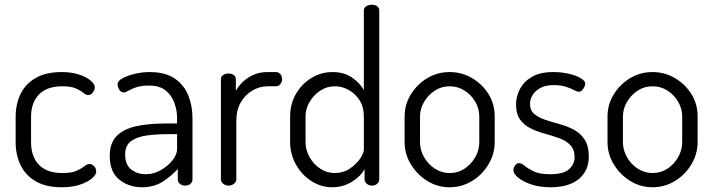

<svg xmlns="http://www.w3.org/2000/svg" viewBox="-20 -783 3008 810"><path d="M240 7Q174 7 131 -18Q88 -43 67 -86Q46 -129 46 -183V-290Q46 -343 66.5 -386Q87 -429 130.5 -454Q174 -479 240 -479Q282 -479 313.5 -468.5Q345 -458 362.5 -443Q380 -428 380 -414Q380 -408 376.5 -400.5Q373 -393 366.5 -387.5Q360 -382 352 -382Q343 -382 331.5 -391.5Q320 -401 300 -410Q280 -419 243 -419Q178 -419 144.5 -384.5Q111 -350 111 -290V-183Q111 -122 144.5 -87.5Q178 -53 244 -53Q282 -53 303 -62.5Q324 -72 335.5 -81.5Q347 -91 357 -91Q366 -91 372.5 -86Q379 -81 382.5 -74Q386 -67 386 -59Q386 -46 368 -30.5Q350 -15 317.5 -4Q285 7 240 7Z M579 7Q523 7 483 -25.5Q443 -58 443 -125Q443 -180 472.5 -209.5Q502 -239 554.5 -250.5Q607 -262 676 -262H727V-286Q727 -318 715.5 -349.5Q704 -381 678.5 -401.5Q653 -422 609 -422Q576 -422 555 -415Q534 -408 522 -400.5Q510 -393 502 -393Q490 -393 483 -405Q476 -417 476 -428Q476 -441 496.5 -452.5Q517 -464 548.5 -471.5Q580 -479 611 -479Q678 -479 717.5 -451.5Q757 -424 774.5 -380Q792 -336 792 -286V-26Q792 -15 783.5 -7.5Q775 0 760 0Q748 0 739 -7.5Q730 -15 730 -26V-70Q704 -41 667 -17Q630 7 579 7ZM595 -48Q628 -48 658 -65Q688 -82 707.5 -106.5Q727 -131 727 -153V-217H685Q640 -217 599.5 -211.5Q559 -206 533.5 -188Q508 -170 508 -131Q508 -88 533.5 -68Q559 -48 595 -48Z M944 0Q931 0 921.5 -8Q912 -16 912 -26V-449Q912 -460 921.5 -466.5Q931 -473 944 -473Q957 -473 966 -466.5Q975 -460 975 -449V-400Q986 -420 1005 -438Q1024 -456 1050 -467.5Q1076 -479 1109 -479H1144Q1155 -479 1162.5 -470.5Q1170 -462 1170 -449Q1170 -437 1162.5 -428Q1155 -419 1144 -419H1109Q1076 -419 1045.5 -401.5Q1015 -384 996 -351.5Q977 -319 977 -273V-26Q977 -16 967.5 -8Q958 0 944 0Z M1381 7Q1334 7 1293 -19.5Q1252 -46 1228 -90Q1204 -134 1204 -183V-292Q1204 -344 1228 -386Q1252 -428 1293 -453.5Q1334 -479 1383 -479Q1432 -479 1465.5 -455.5Q1499 -432 1515 -403V-739Q1515 -750 1525 -756.5Q1535 -763 1548 -763Q1563 -763 1571.5 -756.5Q1580 -750 1580 -739V-26Q1580 -16 1571.5 -8Q1563 0 1548 0Q1536 0 1527 -8Q1518 -16 1518 -26V-70Q1502 -39 1464.5 -16Q1427 7 1381 7ZM1392 -53Q1428 -53 1455.5 -71.5Q1483 -90 1499 -113.5Q1515 -137 1515 -152V-292Q1515 -332 1497 -360Q1479 -388 1451 -403.5Q1423 -419 1393 -419Q1359 -419 1331 -400.5Q1303 -382 1286 -353Q1269 -324 1269 -292V-183Q1269 -150 1286 -120Q1303 -90 1331 -71.5Q1359 -53 1392 -53Z M1877 7Q1826 7 1783 -19.5Q1740 -46 1713.5 -89.5Q1687 -133 1687 -183V-292Q1687 -342 1713 -384.5Q1739 -427 1782 -453Q1825 -479 1877 -479Q1928 -479 1971.5 -453.5Q2015 -428 2041 -386Q2067 -344 2067 -292V-183Q2067 -134 2041 -90Q2015 -46 1971.5 -19.5Q1928 7 1877 7ZM1877 -53Q1912 -53 1940 -71.5Q1968 -90 1985 -120Q2002 -150 2002 -183V-292Q2002 -324 1985.5 -353Q1969 -382 1940.5 -400.5Q1912 -419 1877 -419Q1842 -419 1814 -400.5Q1786 -382 1769 -353Q1752 -324 1752 -292V-183Q1752 -150 1769 -120Q1786 -90 1814.5 -71.5Q1843 -53 1877 -53Z M2303 7Q2256 7 2221 -5Q2186 -17 2166 -33.5Q2146 -50 2146 -65Q2146 -72 2149 -78.5Q2152 -85 2157.5 -90Q2163 -95 2169 -95Q2180 -95 2193.5 -83.5Q2207 -72 2231.5 -60Q2256 -48 2301 -48Q2358 -48 2381 -69.5Q2404 -91 2404 -119Q2404 -152 2386.5 -170.5Q2369 -189 2340.5 -199.5Q2312 -210 2280.5 -218.5Q2249 -227 2220.5 -240.5Q2192 -254 2174.5 -278Q2157 -302 2157 -343Q2157 -375 2173 -406.5Q2189 -438 2223.5 -458.5Q2258 -479 2315 -479Q2348 -479 2379 -472Q2410 -465 2429.5 -453.5Q2449 -442 2449 -430Q2449 -425 2445.5 -417Q2442 -409 2436 -402.5Q2430 -396 2422 -396Q2414 -396 2400.5 -403.5Q2387 -411 2366 -417.5Q2345 -424 2316 -424Q2280 -424 2258 -411Q2236 -398 2226 -380.5Q2216 -363 2216 -346Q2216 -317 2234 -302Q2252 -287 2280.5 -277.5Q2309 -268 2340.5 -259.5Q2372 -251 2400.5 -236Q2429 -221 2446.5 -194Q2464 -167 2464 -122Q2464 -63 2422 -28Q2380 7 2303 7Z M2733 7Q2682 7 2639 -19.5Q2596 -46 2569.5 -89.5Q2543 -133 2543 -183V-292Q2543 -342 2569 -384.5Q2595 -427 2638 -453Q2681 -479 2733 -479Q2784 -479 2827.5 -453.5Q2871 -428 2897 -386Q2923 -344 2923 -292V-183Q2923 -134 2897 -90Q2871 -46 2827.5 -19.5Q2784 7 2733 7ZM2733 -53Q2768 -53 2796 -71.5Q2824 -90 2841 -120Q2858 -150 2858 -183V-292Q2858 -324 2841.5 -353Q2825 -382 2796.5 -400.5Q2768 -419 2733 -419Q2698 -419 2670 -400.5Q2642 -382 2625 -353Q2608 -324 2608 -292V-183Q2608 -150 2625 -120Q2642 -90 2670.5 -71.5Q2699 -53 2733 -53Z"/></svg>

Font: Dosis ExtraLight
Style: Regular
Weight: 400
Version: Version 3.001; ttfautohint (v1.8.2)